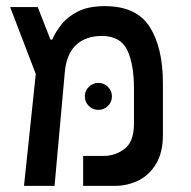

<svg xmlns="http://www.w3.org/2000/svg" viewBox="-20 -609 626 629"><path d="M58.6 0 97.2 -366.7 13.2 -585.9H103.5L145.5 -479H150.9Q161.1 -502.9 180.9 -528.3Q200.7 -553.7 235.1 -571.3Q269.5 -588.9 323.2 -588.9Q427.2 -588.9 470.5 -520.8Q513.7 -452.6 513.7 -336.4V-167Q513.7 -110.4 491.9 -73.2Q470.2 -36.1 434.1 -18.1Q397.9 0 354.5 0H252.4V-98.1H318.8Q357.9 -98.1 388.4 -121.6Q418.9 -145 418.9 -204.6V-318.8Q418.9 -398.9 396.7 -445.1Q374.5 -491.2 313.5 -491.2Q261.2 -491.2 229.5 -461.9Q197.8 -432.6 192.4 -373.5L158.7 0ZM302.2 -249Q284.2 -249 271 -262Q257.8 -274.9 257.8 -293Q257.8 -311.5 271 -324.5Q284.2 -337.4 302.2 -337.4Q320.8 -337.4 333.7 -324.5Q346.7 -311.5 346.7 -293Q346.7 -274.9 333.7 -262Q320.8 -249 302.2 -249Z"/></svg>

Font: CaskaydiaMono NF
Style: Regular
Weight: 400
Designer: Aaron Bell
Foundry: Saja Typeworks
Version: Version 2111.001; ttfautohint (v1.8.4);Nerd Fonts 3.1.1